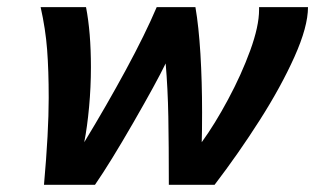

<svg xmlns="http://www.w3.org/2000/svg" viewBox="-20 -513 875 533"><path d="M541 -200.7Q541 -145.5 540 -118.2Q576.2 -168 613 -236.6Q649.9 -305.2 674.6 -372.8Q699.2 -440.4 699.2 -485.8V-493.2H835Q835 -439 797.4 -355.2Q759.8 -271.5 700.9 -179.2Q642.1 -86.9 575.7 0H448.7Q448.7 -109.9 447.3 -189Q445.8 -268.1 439.9 -336.9Q414.1 -283.7 350.1 -172.6Q286.1 -61.5 243.7 0H102.1Q115.2 -146.5 115.2 -241.2Q115.2 -317.9 110.8 -375.2Q106.4 -432.6 92.8 -493.2H218.8Q232.4 -423.3 232.4 -326.7Q232.4 -271 227.3 -215.8Q222.2 -160.6 213.9 -118.2Q275.9 -220.2 329.6 -319.3Q383.3 -418.5 415 -493.2H522.5Q531.7 -439.9 536.4 -363.3Q541 -286.6 541 -200.7Z"/></svg>

Font: Lesson One
Style: Bold Italic
Weight: 700
Italic angle: -14°
Designer: But Ko, Victor Gaultney, Annie Olsen, Julie Remington, Don Collingsworth, Eric Hays, Becca Hirsbrunner
Version: Version 1.100